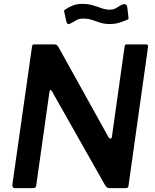

<svg xmlns="http://www.w3.org/2000/svg" viewBox="-20 -971 798 991"><path d="M734 -742Q746 -742 744 -728L643 -11Q642 0 628 0H544Q538 0 533 -3.5Q528 -7 523 -14L248 -500Q244 -507 240 -506Q236 -505 235 -495L167 -14Q166 -6 162.5 -3Q159 0 149 0H57Q49 0 46 -5.5Q43 -11 44 -19L145 -729Q146 -737 148.5 -739.5Q151 -742 160 -742H259Q269 -742 274 -738Q279 -734 283 -726L540 -263Q545 -255 551 -256Q557 -257 558 -268L623 -730Q625 -738 627.5 -740Q630 -742 638 -742ZM634 -868Q618 -861 596 -854Q574 -847 546 -847Q518 -847 496 -854.5Q474 -862 454 -868.5Q434 -875 410 -875Q386 -875 372.5 -866Q359 -857 340 -848Q332 -845 328 -849Q324 -853 322 -862L314 -899Q313 -906 311 -911.5Q309 -917 318 -923Q337 -935 357 -943Q377 -951 405 -951Q434 -951 458 -944Q482 -937 503.5 -929Q525 -921 546 -921Q562 -921 573.5 -926.5Q585 -932 595.5 -939Q606 -946 616 -949Q625 -951 630.5 -946.5Q636 -942 637 -934L642 -890Q643 -884 643.5 -877.5Q644 -871 634 -868Z"/></svg>

Font: Libre Franklin Thin SemiBold
Style: Italic
Weight: 600
Italic angle: -8°
Version: Version 3.000